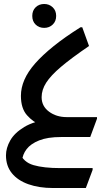

<svg xmlns="http://www.w3.org/2000/svg" viewBox="-20 -688 546 964"><path d="M10 92Q10 55 31.5 17Q53 -21 102 -50.5Q151 -80 231 -90L187 -59Q146 -75 115.5 -109.5Q85 -144 85 -207Q85 -247 102.5 -287.5Q120 -328 156.5 -369.5Q193 -411 249.5 -456.5Q306 -502 384 -551H393L427 -457Q339 -397 287 -353Q235 -309 212 -273Q189 -237 189 -200Q189 -155 226 -127.5Q263 -100 315 -100H467V-92L433 0H286Q219 0 176.5 17Q134 34 113.5 61Q93 88 91 119L80 80Q97 126 148 141Q199 156 284 156H445V165L411 256H246Q176 256 122.5 237Q69 218 39.5 181.5Q10 145 10 92ZM202 -548Q176 -548 159 -564.5Q142 -581 142 -608Q142 -635 159 -651.5Q176 -668 202 -668Q227 -668 244.5 -651.5Q262 -635 262 -608Q262 -581 244.5 -564.5Q227 -548 202 -548Z"/></svg>

Font: Kufam Medium
Style: Italic
Weight: 500
Italic angle: -11°
Designer: Artur Schmal
Foundry: Original Type
Version: Version 1.301; ttfautohint (v1.8.3)